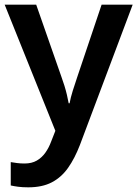

<svg xmlns="http://www.w3.org/2000/svg" viewBox="-20 -562 588 822"><path d="M0 -542H135L243 -233Q250 -214 256 -194.5Q262 -175 266.5 -156Q271 -137 274 -120H278Q282 -143 291.5 -173.5Q301 -204 311 -233L415 -542H548L322 59Q300 116 271.5 156.5Q243 197 202 218.5Q161 240 101 240Q76 240 57.5 237.5Q39 235 26 232V132Q37 134 52.5 136Q68 138 85 138Q116 138 137.5 125.5Q159 113 174 92Q189 71 199 44L217 -2Z"/></svg>

Font: Noto Sans Khmer SemiBold
Style: Regular
Weight: 600
Version: Version 2.003